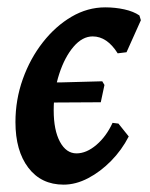

<svg xmlns="http://www.w3.org/2000/svg" viewBox="-20 -490 408 522"><path d="M264 -259 254 -212 79 -211V-266H147L258 -269ZM232 -391Q204 -391 180 -363Q156 -335 141 -289Q126 -243 126 -190Q126 -136 143 -104.5Q160 -73 188 -73Q215 -73 242 -96Q269 -119 286 -156L302 -154L330 -119Q311 -82 282 -52.5Q253 -23 219.5 -5.5Q186 12 153 12Q92 12 57 -34Q22 -80 22 -158Q22 -219 42 -275Q62 -331 96.5 -375Q131 -419 174.5 -444.5Q218 -470 266 -470Q293 -470 318 -464.5Q343 -459 359 -448L363 -435L324 -348L300 -345Q271 -391 232 -391Z"/></svg>

Font: Alegreya SemiBold
Style: Italic
Weight: 600
Italic angle: -7°
Designer: Juan Pablo del Peral
Foundry: Huerta Tipografica
Version: Version 2.009